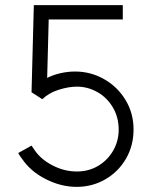

<svg xmlns="http://www.w3.org/2000/svg" viewBox="-20 -731 592 749"><path d="M501 -226Q501 -163 471.5 -112Q442 -61 391 -31.5Q340 -2 279 -2Q218 -2 158 -32.5Q98 -63 65 -113Q60 -118 51 -134L103 -163L116 -144Q140 -109 185.5 -85.5Q231 -62 280 -62Q326 -62 363 -84Q400 -106 421.5 -143.5Q443 -181 443 -225Q443 -274 420 -312.5Q397 -351 359.5 -372Q322 -393 280 -393Q248 -393 209.5 -381Q171 -369 145 -344L103 -371L112 -711H459V-655H170L164 -427Q187 -439 216 -445.5Q245 -452 273 -452Q334 -452 386.5 -422Q439 -392 470 -340.5Q501 -289 501 -226Z"/></svg>

Font: SUIT Light
Style: Regular
Weight: 300
Designer: Sunn Youn; Korean Glyphs from Source Han Sans (Sandoll Communications; Soo-young Jang, Joo-yeon Kang)
Foundry: Sunn
Version: Version 1.006